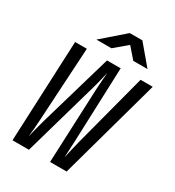

<svg xmlns="http://www.w3.org/2000/svg" viewBox="-221 -1077 1095 1204"><g transform="rotate(30 326.5 -475.0)"><path d="M199 -810H308L399 -887L466 -810H569L451 -950H360ZM59 0H178L332 -540C345 -584 356 -636 363 -663C361 -636 356 -584 354 -540L331 0H451L653 -730H565L425 -198C414 -156 402 -101 395 -70C397 -101 399 -156 401 -198L421 -730H322L167 -198C155 -156 142 -101 134 -70C138 -101 143 -156 145 -198L176 -730H91Z"/></g></svg>

Font: JetBrains Mono Medium
Style: Italic
Weight: 436
Italic angle: -9°
Monospace: yes
Designer: Philipp Nurullin, Konstantin Bulenkov
Foundry: JetBrains
Version: Version 2.305